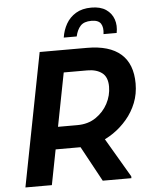

<svg xmlns="http://www.w3.org/2000/svg" viewBox="-61 -984 816 1034"><g transform="rotate(-5 347.0 -467.0)"><path d="M168 -190 192 -310H342Q400 -310 442 -338.5Q484 -367 507 -410.5Q530 -454 530 -502Q530 -554 500 -576.5Q470 -599 421 -599H248L270 -720H430Q551 -720 612.5 -666Q674 -612 674 -506Q674 -450 655 -402Q636 -354 603 -315Q570 -276 529 -248Q488 -220 444 -205Q400 -190 359 -190ZM34 0 174 -720H317L177 0ZM452 0 334 -217 459 -262 607 -10V0ZM472 -934Q521 -934 551 -913.5Q581 -893 592.5 -859.5Q604 -826 596 -786H525Q530 -822 517 -842.5Q504 -863 466 -863Q426 -863 407 -842.5Q388 -822 380 -786H310Q316 -826 335 -859.5Q354 -893 388 -913.5Q422 -934 472 -934Z"/></g></svg>

Font: Kufam SemiBold
Style: Italic
Weight: 600
Italic angle: -11°
Designer: Artur Schmal
Foundry: Original Type
Version: Version 1.301; ttfautohint (v1.8.3)